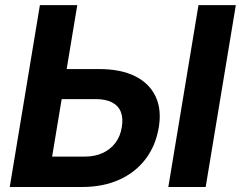

<svg xmlns="http://www.w3.org/2000/svg" viewBox="-20 -748 963 768"><path d="M193.4 -471.7H377.4Q462.9 -471.7 520 -443.4Q577.1 -415 602.1 -362.8Q627 -310.5 615.2 -238.8Q603 -165.5 562.3 -111.8Q521.5 -58.1 456.8 -29.1Q392.1 0 307.6 0H19L139.6 -727.5H289.1L188.5 -121.6H318.8Q358.9 -121.6 390.1 -135.7Q421.4 -149.9 441.4 -176.3Q461.4 -202.6 467.3 -239.7Q473.1 -274.9 463.4 -300Q453.6 -325.2 428.2 -338.4Q402.8 -351.6 362.3 -351.6H173.8ZM923.3 -727.5 802.7 0H653.3L773.9 -727.5Z"/></svg>

Font: Inter 17pt
Style: Bold Italic
Weight: 700
Italic angle: -9.3988°
Version: Version 4.001;git-66647c0bb